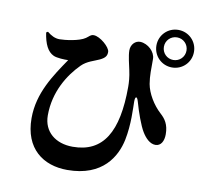

<svg xmlns="http://www.w3.org/2000/svg" viewBox="-96 -973 1193 1138"><g transform="rotate(10 500.0 -404.0)"><path d="M887 -644C950 -644 1000 -694 1000 -757C1000 -820 950 -870 887 -870C824 -870 774 -820 774 -757C774 -694 824 -644 887 -644ZM887 -825C925 -825 955 -795 955 -757C955 -719 925 -689 887 -689C849 -689 819 -719 819 -757C819 -795 849 -825 887 -825ZM186 -590C206 -581 253 -579 274 -580C203 -475 120 -357 120 -204C120 -20 237 62 381 62C596 62 668 -73 689 -173C709 -270 702 -368 702 -406C702 -440 714 -442 723 -410C740 -349 767 -273 789 -237C809 -204 837 -175 870 -175C903 -175 920 -206 920 -247C920 -307 897 -338 868 -364C822 -406 784 -469 774 -525C766 -572 768 -615 768 -674C768 -717 723 -759 677 -761C647 -762 621 -736 621 -700C621 -668 635 -613 641 -585C650 -545 652 -511 652 -486C652 -214 572 -79 389 -79C286 -79 212 -138 212 -237C212 -379 282 -490 352 -560C385 -593 428 -602 459 -617C492 -633 499 -647 499 -669C499 -697 436 -752 398 -752C379 -752 374 -741 355 -728C319 -703 234 -693 202 -693C174 -693 150 -706 127 -725L117 -719C127 -651 148 -607 186 -590Z"/></g></svg>

Font: Noto Serif CJK JP Black
Style: Regular
Weight: 900
Designer: Ryoko NISHIZUKA 西塚涼子 (kana & ideographs); Frank Grießhammer (Latin, Greek & Cyrillic); Wenlong ZHANG 张文龙 (bopomofo); San
Foundry: Adobe Systems Incorporated
Version: Version 1.001;PS 1.001;hotconv 16.6.54;makeotf.lib2.5.65590